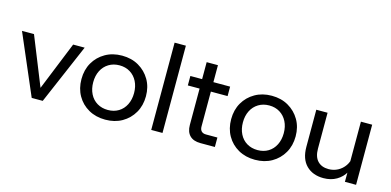

<svg xmlns="http://www.w3.org/2000/svg" viewBox="-69 -1117 3112 1530"><g transform="rotate(15 1487.0 -352.0)"><path d="M323 0H232L19 -496H118L295 -56H263L441 -496H536Z M842 16Q764 16 704 -18Q644 -52 610 -111.5Q576 -171 576 -248Q576 -325 610 -384Q644 -443 704 -477.5Q764 -512 842 -512Q920 -512 979.5 -477.5Q1039 -443 1073.5 -384Q1108 -325 1108 -248Q1108 -171 1073.5 -111.5Q1039 -52 979.5 -18Q920 16 842 16ZM842 -64Q892 -64 930 -87Q968 -110 989 -152Q1010 -194 1010 -248Q1010 -302 989 -343.5Q968 -385 930 -408.5Q892 -432 842 -432Q792 -432 753.5 -408.5Q715 -385 694 -343.5Q673 -302 673 -248Q673 -194 694 -152Q715 -110 753.5 -87Q792 -64 842 -64Z M1311 0H1218V-720H1311Z M1743 0H1624Q1566 0 1535.5 -30.5Q1505 -61 1505 -118V-636H1598V-130Q1598 -105 1611 -91.5Q1624 -78 1649 -78H1743ZM1736 -418H1408V-496H1736Z M2077 16Q1999 16 1939 -18Q1879 -52 1845 -111.5Q1811 -171 1811 -248Q1811 -325 1845 -384Q1879 -443 1939 -477.5Q1999 -512 2077 -512Q2155 -512 2214.5 -477.5Q2274 -443 2308.5 -384Q2343 -325 2343 -248Q2343 -171 2308.5 -111.5Q2274 -52 2214.5 -18Q2155 16 2077 16ZM2077 -64Q2127 -64 2165 -87Q2203 -110 2224 -152Q2245 -194 2245 -248Q2245 -302 2224 -343.5Q2203 -385 2165 -408.5Q2127 -432 2077 -432Q2027 -432 1988.5 -408.5Q1950 -385 1929 -343.5Q1908 -302 1908 -248Q1908 -194 1929 -152Q1950 -110 1988.5 -87Q2027 -64 2077 -64Z M2908 0H2816V-96L2815 -124V-496H2908ZM2824 -212 2843 -192Q2847 -131 2821.5 -84.5Q2796 -38 2749.5 -11Q2703 16 2642 16Q2553 16 2500 -37Q2447 -90 2447 -190V-496H2540V-200Q2540 -133 2572.5 -98.5Q2605 -64 2663 -64Q2704 -64 2739 -82.5Q2774 -101 2797 -134.5Q2820 -168 2824 -212Z"/></g></svg>

Font: Wix Madefor Display Medium
Style: Regular
Weight: 500
Designer: Dalton Maag Ltd
Foundry: Dalton Maag Ltd
Version: Version 3.100